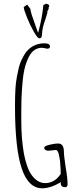

<svg xmlns="http://www.w3.org/2000/svg" viewBox="-20 -1001 424 1037"><path d="M97 -92Q61 -200 61 -428Q61 -477 63 -515Q65 -561 77 -614Q82 -641 89.5 -661Q97 -681 110 -703Q133 -743 174 -759Q196 -767 220 -767Q250 -767 250 -750Q250 -738 235 -738Q231 -738 221 -741L207 -743Q174 -743 150 -716Q133 -696 117 -647Q106 -607 102 -558Q99 -531 96 -470L95 -404V-349Q95 -252 109 -172Q119 -122 132.5 -89Q146 -56 169 -35Q194 -12 223 -12Q276 -12 308 -62Q308 -89 304 -133Q301 -155 296 -174Q290 -191 282 -191L263 -189L242 -187Q219 -187 219 -204Q219 -212 247 -219Q275 -226 294 -226Q310 -226 317.5 -214.5Q325 -203 325 -184Q325 -162 335 -95Q345 -39 345 -6Q345 10 332 10Q308 10 308 -12L309 -15V-17Q252 16 208 16Q133 16 97 -92ZM108 -963 127 -976 144 -953Q144 -945 152 -919Q162 -891 171.5 -863Q181 -835 186 -823Q209 -910 214 -973L228 -981Q246 -978 246 -969Q246 -968 242 -958L243 -953L235 -938L236 -932L225 -896Q207 -848 207 -815Q207 -794 192 -794Q183 -794 163 -829Q143 -864 126 -906Q109 -948 108 -963Z"/></svg>

Font: Amatic SC
Style: Regular
Weight: 400
Designer: Multiple Designers
Foundry: Vernon Adams
Version: Version 2.505